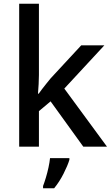

<svg xmlns="http://www.w3.org/2000/svg" viewBox="-20 -780 597 1021"><path d="M187 -381Q187 -362 185.5 -333Q184 -304 182 -282H186Q192 -291 203.5 -306Q215 -321 227.5 -336.5Q240 -352 249 -363L412 -539H535L322 -309L549 0H423L249 -241L187 -189V0H82V-760H187ZM349 70Q340 100 318 143.5Q296 187 268 221H209V209Q216 191 224 164.5Q232 138 238 110Q244 82 246 61H349Z"/></svg>

Font: Noto Sans Lao Medium
Style: Regular
Weight: 500
Designer: Monotype Design Team
Foundry: Monotype Imaging Inc.
Version: Version 2.003; ttfautohint (v1.8.4.7-5d5b)